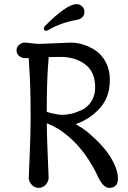

<svg xmlns="http://www.w3.org/2000/svg" viewBox="-20 -902 620 928"><path d="M174 -690 322 -696Q383 -696 442 -658Q472 -638 491.5 -601Q511 -564 511 -516Q511 -432 462 -378.5Q413 -325 346 -302Q375 -286 403 -264Q479 -200 514.5 -142Q550 -84 550 -39Q550 6 508 6Q477 6 450 -55Q439 -81 412.5 -123.5Q386 -166 352 -203Q281 -279 206 -306Q207 -225 211 -143Q215 -61 215 -43.5Q215 -26 201.5 -10Q188 6 167 6Q146 6 132.5 -10Q119 -26 119 -42Q119 -58 123.5 -153Q128 -248 128 -337Q128 -426 126 -483.5Q124 -541 121.5 -576Q119 -611 119 -621H101Q85 -621 72.5 -631.5Q60 -642 60 -658.5Q60 -675 72.5 -685.5Q85 -696 97.5 -696Q110 -696 131.5 -693Q153 -690 174 -690ZM273 -627 215 -626Q215 -615 212 -582Q206 -494 206 -361Q256 -347 279 -347Q302 -347 325.5 -352.5Q349 -358 376.5 -371Q404 -384 422 -412.5Q440 -441 440 -479Q440 -555 391.5 -591Q343 -627 273 -627ZM192 -765Q192 -771 200 -779Q303 -882 350 -882Q365 -882 376.5 -871.5Q388 -861 388 -846Q388 -813 351 -806Q273 -792 216 -758Q208 -753 204 -753Q192 -753 192 -765Z"/></svg>

Font: Macondo
Style: Regular
Weight: 400
Version: Version 2.001